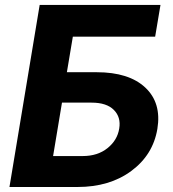

<svg xmlns="http://www.w3.org/2000/svg" viewBox="-20 -747 692 767"><path d="M17.8 0 138.5 -727.3H621.1L599.8 -600.5H271L247.2 -458.5H366.1Q495 -458.5 560.4 -397.2Q625.7 -335.9 608.7 -232.2Q591.3 -128.2 504.6 -64.1Q418 0 289.8 0ZM192.1 -123.6H310.4Q370 -123.6 409.4 -155.2Q448.9 -186.8 456.3 -233.7Q463.8 -278.8 434.8 -307.9Q405.9 -337 345.9 -337H227.6Z"/></svg>

Font: Karasuma Gothic
Style: Bold Italic
Weight: 700
Italic angle: 9.39998°
Designer: Rasmus Andersson / Ryoko Nishizuka
Foundry: Genbu
Version: Version 1.00